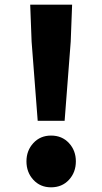

<svg xmlns="http://www.w3.org/2000/svg" viewBox="-20 -786 437 820"><path d="M115 -608 109 -766H288L282 -608L256 -270H141ZM198 14Q152 14 122.5 -18Q93 -50 93 -97Q93 -143 122.5 -175Q152 -207 198 -207Q245 -207 274.5 -175Q304 -143 304 -97Q304 -50 274.5 -18Q245 14 198 14Z"/></svg>

Font: Kinto Sans Black
Style: Regular
Weight: 900
Designer: Authors: Ryoko NISHIZUKA  (kana & ideographs); Paul D. Hunt (Latin, Greek & Cyrillic); Wenlong ZHANG  (bopomofo); Sandol
Foundry: Adobe Systems Incorporated, ookami Inc.
Version: Version 0.001